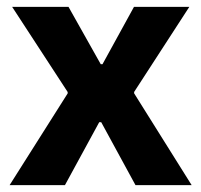

<svg xmlns="http://www.w3.org/2000/svg" viewBox="-20 -540 587 560"><path d="M8 0H169.4L269.4 -183.6H275.2L375.2 0H539L371.2 -267.8V-271.8L532.2 -520H370.8L279 -352.8H273.8L179.8 -520H15.4L177.4 -271.6V-267.6Z"/></svg>

Font: Fixel Variable
Style: Regular
Weight: 100
Width: 3
Designer: AlfaBravo + MacPaw
Foundry: Kyrylo Tkachov, Marchela Mozhyna, Serhii Makarenko, Maria Weinstein, Zakhar Kryvoshyya
Version: Version 1.211